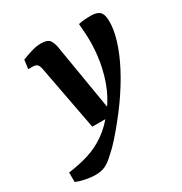

<svg xmlns="http://www.w3.org/2000/svg" viewBox="-206 -539 798 840"><g transform="rotate(-30 192.5 -119.0)"><path d="M38 190Q14 190 -12.5 184.5Q-39 179 -58 171V123Q-5 116 43 101.5Q91 87 134.5 56.5Q178 26 218 -27Q256 -77 277 -137Q298 -197 305 -259.5Q312 -322 307 -379L304 -418Q322 -422 338 -423Q354 -424 366 -424Q398 -424 411.5 -410.5Q425 -397 425 -365Q426 -324 410 -270.5Q394 -217 362 -155.5Q330 -94 283 -28Q260 4 233.5 37Q207 70 182 98Q157 126 136 144Q108 171 87 180.5Q66 190 38 190ZM130 0 68 -328Q65 -344 58 -351Q51 -358 36 -358H13L19 -403Q50 -415 73 -421.5Q96 -428 117 -428Q152 -428 162.5 -410Q173 -392 176 -366L237 0Z"/></g></svg>

Font: Rasa SemiBold
Style: Italic
Weight: 600
Italic angle: -7.10001°
Designer: Anna Giedrys (Yrsa+Rasa design), David Brezina (Yrsa art-direction, Rasa art-direction, design)
Foundry: Rosetta Type Foundry
Version: Version 2.004